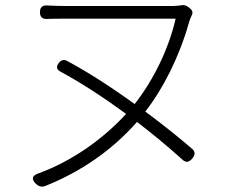

<svg xmlns="http://www.w3.org/2000/svg" viewBox="-20 -697 872 740"><path d="M119 12Q90 -16 129 -29Q222 -63 313 -125Q398 -184 466 -258Q331 -357 213 -421Q190 -433 207 -455Q221 -472 239 -462Q358 -398 499 -296Q554 -366 597 -455Q638 -542 657 -625H441H226Q180 -625 160 -624Q134 -623 134 -650Q134 -677 160 -676Q200 -674 226 -674H649Q659 -674 675 -676Q692 -681 707 -669L712 -665Q727 -653 719 -638Q712 -624 707 -606Q682 -516 636 -422Q591 -332 540 -267Q636 -196 721 -123Q739 -107 720.5 -85.5Q702 -64 684 -81Q595 -161 508 -227Q364 -64 154 20Q135 27 119 12Z"/></svg>

Font: GenSenRounded TW L
Style: Regular
Weight: 300
Version: Version 1.501;PS 1;hotconv 16.6.51;makeotf.lib2.5.65220